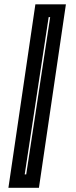

<svg xmlns="http://www.w3.org/2000/svg" viewBox="-20 -770 352 890"><path d="M19 100.5 144 -750H285.5L160.5 100.5ZM94.5 38.5H101.5L212.5 -690.5H205.5Z"/></svg>

Font: Tourney Thin ExtraBold
Style: Regular
Weight: 800
Version: Version 1.015